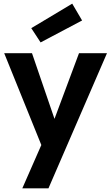

<svg xmlns="http://www.w3.org/2000/svg" viewBox="-20 -845 608 1050"><path d="M102 185 206 -52 3 -554H155L278 -195L412 -554H565L245 185ZM202 -613 151 -691 375 -825 429 -733Z"/></svg>

Font: Involve
Style: Bold
Weight: 700
Designer: Stefan Peev
Foundry: Context Ltd.
Version: Version 1.001